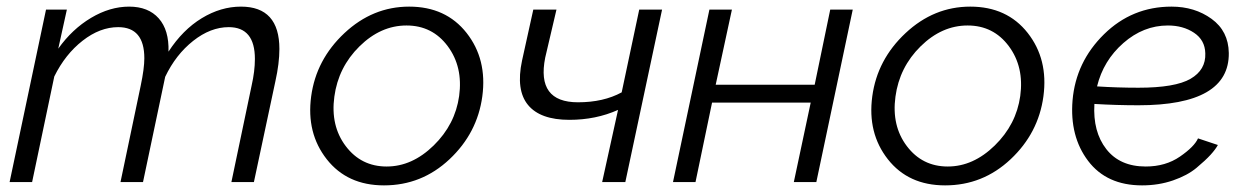

<svg xmlns="http://www.w3.org/2000/svg" viewBox="-20 -550 3770 580"><path d="M119 -521H182L156 -403Q198 -462 255 -496Q312 -530 370 -530Q428 -530 459.5 -494.5Q491 -459 489 -394Q532 -460 589.5 -495Q647 -530 708 -530Q824 -530 824 -402Q824 -359 812 -305L747 0H679L740 -291Q750 -335 750 -372Q750 -468 671 -468Q616 -468 563.5 -426.5Q511 -385 479 -318L412 0H344L405 -291Q416 -343 416 -374Q416 -468 337 -468Q282 -468 229.5 -427Q177 -386 144 -319L77 0H9Z M1140 10Q1029 10 967 -69Q905 -148 920 -259Q935 -370 1020.5 -450Q1106 -530 1216 -530Q1327 -530 1389.5 -450.5Q1452 -371 1437 -259Q1422 -148 1338 -69Q1254 10 1140 10ZM1367 -260Q1379 -348 1332.5 -410.5Q1286 -473 1208 -473Q1130 -473 1066 -410Q1002 -347 990 -258Q978 -170 1024.5 -108.5Q1071 -47 1148 -47Q1225 -47 1290 -110.5Q1355 -174 1367 -260Z M1799 0 1847 -218Q1780 -188 1700 -188Q1612 -188 1575 -233Q1538 -278 1557 -367L1591 -521H1661L1627 -376Q1600 -241 1726 -241Q1803 -241 1858 -271L1911 -521H1980L1869 0Z M2013 0 2123 -521H2191L2142 -294H2441L2488 -521H2556L2446 0H2378L2429 -240H2131L2081 0Z M2835 10Q2724 10 2662 -69Q2600 -148 2615 -259Q2630 -370 2715.5 -450Q2801 -530 2911 -530Q3022 -530 3084.5 -450.5Q3147 -371 3132 -259Q3117 -148 3033 -69Q2949 10 2835 10ZM3062 -260Q3074 -348 3027.5 -410.5Q2981 -473 2903 -473Q2825 -473 2761 -410Q2697 -347 2685 -258Q2673 -170 2719.5 -108.5Q2766 -47 2843 -47Q2920 -47 2985 -110.5Q3050 -174 3062 -260Z M3441 -47Q3501 -47 3544.5 -77Q3588 -107 3599 -132L3659 -112Q3652 -99 3637 -82.5Q3622 -66 3594.5 -43Q3567 -20 3523.5 -5Q3480 10 3430 10Q3323 10 3267 -64Q3211 -138 3220 -247Q3230 -363 3315 -446.5Q3400 -530 3519 -530Q3589 -530 3640 -493Q3691 -456 3692 -390Q3694 -232 3419 -232Q3353 -232 3286 -236Q3281 -152 3322 -99.5Q3363 -47 3441 -47ZM3508 -473Q3434 -473 3373.5 -420Q3313 -367 3294 -289Q3355 -285 3419 -285Q3530 -285 3576.5 -312Q3623 -339 3621 -389Q3620 -429 3587 -451Q3554 -473 3508 -473Z"/></svg>

Font: Raleway-v4020
Style: Italic
Weight: 400
Italic angle: -12°
Designer: Matt McInerney, Pablo Impallari, Rodrigo Fuenzalida
Foundry: Matt McInerney, Pablo Impallari, Rodrigo Fuenzalida
Version: Version 4.020;PS 004.020;hotconv 1.0.88;makeotf.lib2.5.64775